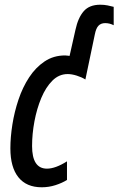

<svg xmlns="http://www.w3.org/2000/svg" viewBox="-20 -784 502 814"><path d="M157 10Q92 10 58 -32.5Q24 -75 24 -155Q24 -202 32.5 -256Q41 -310 58.5 -362Q76 -414 103.5 -456Q131 -498 169 -523.5Q207 -549 256 -549Q262 -549 267 -548Q272 -547 275 -547L300 -658Q311 -709 335 -736.5Q359 -764 405 -764Q422 -764 436.5 -761Q451 -758 462 -755V-677Q445 -686 426 -686Q408 -686 397.5 -675Q387 -664 382 -638L342 -447Q326 -457 305 -463.5Q284 -470 267 -470Q230 -470 202 -442Q174 -414 155 -368.5Q136 -323 126 -269.5Q116 -216 116 -165Q116 -69 179 -69Q215 -69 264 -100V-21Q243 -8 215 1Q187 10 157 10Z"/></svg>

Font: Noto Sans ExtraCondensed Medium
Style: Italic
Weight: 500
Width: 2
Italic angle: -12°
Designer: Monotype Design Team
Foundry: Monotype Imaging Inc.
Version: Version 2.013; ttfautohint (v1.8.4.7-5d5b)